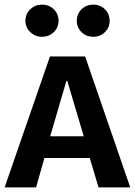

<svg xmlns="http://www.w3.org/2000/svg" viewBox="-25 -810 583 830"><path d="M363 -127H167L131 0H-5L191 -566H343L538 0H401ZM192 -221H337L266 -460H262ZM156 -651Q127 -651 106 -671Q85 -691 85 -720Q85 -750 106 -770Q127 -790 156 -790Q187 -790 207.5 -770Q228 -750 228 -720Q228 -691 207.5 -671Q187 -651 156 -651ZM378 -651Q348 -651 327.5 -671Q307 -691 307 -720Q307 -750 327.5 -770Q348 -790 378 -790Q408 -790 428.5 -770Q449 -750 449 -720Q449 -691 428.5 -671Q408 -651 378 -651Z"/></svg>

Font: Qnwhxotralxmqkhsjrfbfhwcoqn
Style: Regular
Weight: 500
Designer: Carrois Corporate & Edenspiekermann
Foundry: Carrois Corporate GbR & Edenspiekermann AG
Version: Version 2.001